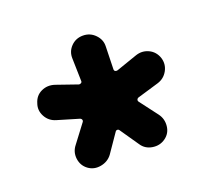

<svg xmlns="http://www.w3.org/2000/svg" viewBox="-80 -849 659 602"><g transform="rotate(-20 250.0 -548.0)"><path d="M383.8 -634.8Q406.2 -642.6 427.2 -632.8Q448.2 -623 456.1 -599.6Q462.9 -577.1 451.7 -556.6Q440.4 -536.1 418 -529.3L345.7 -507.8Q341.8 -505.9 340.8 -502.4Q339.8 -499 341.8 -496.1L387.7 -435.5Q401.4 -417 398.9 -393.6Q396.5 -370.1 377.4 -356.4Q358.4 -342.8 334.5 -346.7Q310.5 -350.6 297.9 -370.1L254.9 -432.6Q252.9 -435.5 249 -435.5Q245.1 -435.5 243.2 -432.6L200.2 -370.1Q186.5 -351.6 162.6 -347.2Q138.7 -342.8 120.1 -356.4Q101.6 -370.1 98.6 -393.6Q95.7 -417 110.4 -435.5L156.2 -496.1Q158.2 -499 157.2 -502.4Q156.2 -505.9 152.3 -507.8L80.1 -529.3Q56.6 -536.1 45.4 -557.1Q34.2 -578.1 42 -599.6Q48.8 -623 69.8 -632.8Q90.8 -642.6 114.3 -634.8L184.6 -610.4Q187.5 -609.4 191.4 -611.3Q195.3 -613.3 195.3 -617.2L193.4 -693.4Q192.4 -716.8 208.5 -733.4Q224.6 -750 248.5 -750Q272.5 -750 289.1 -732.9Q305.7 -715.8 304.7 -693.4L302.7 -617.2Q302.7 -613.3 305.7 -611.3Q308.6 -609.4 313.5 -610.4Z"/></g></svg>

Font: Rounded-X Mgen+ 1m bold
Style: Bold
Weight: 700
Designer: [Source Han Sans]
Ryoko NISHIZUKA  (kana & ideographs); Paul D. Hunt (Latin, Greek & Cyrillic); Wenlong ZHANG  (bopomofo
Version: Version 1.059.20150602